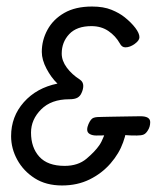

<svg xmlns="http://www.w3.org/2000/svg" viewBox="-20 -558 508 588"><path d="M14 -141Q14 -201 53 -245Q92 -289 156 -302Q137 -320 122.5 -347.5Q108 -375 108 -399Q108 -435 125.5 -467Q143 -499 177 -518.5Q211 -538 262 -538Q297 -538 321.5 -528Q346 -518 362 -505Q382 -489 394.5 -472.5Q407 -456 407 -444Q407 -434 392.5 -423.5Q378 -413 364 -413Q353 -413 347 -425Q334 -448 312 -463Q290 -478 260 -478Q215 -478 192 -453.5Q169 -429 169 -394Q169 -372 184.5 -351Q200 -330 225 -314Q235 -307 235 -295Q235 -285 230 -274Q226 -264 217.5 -259Q209 -254 192 -254Q137 -254 106 -223Q75 -192 75 -152Q75 -106 100.5 -78Q126 -50 178 -50Q219 -50 245 -72Q271 -94 284 -113Q291 -123 297.5 -139.5Q304 -156 305 -161Q307 -166 313.5 -171Q320 -176 329 -176Q346 -176 355.5 -173Q365 -170 365 -155Q365 -148 362.5 -139Q360 -130 357 -122Q345 -88 318.5 -57.5Q292 -27 254.5 -8.5Q217 10 170 10Q121 10 86.5 -12Q52 -34 33 -68.5Q14 -103 14 -141ZM433 -159Q427 -149 420 -146Q413 -143 399 -143Q377 -143 367.5 -144Q358 -145 345 -145Q321 -145 308 -144Q295 -143 275 -143Q263 -143 255 -147.5Q247 -152 247 -161Q247 -169 251 -178Q258 -194 266 -197Q271 -199 278 -199.5Q285 -200 295 -200Q308 -200 318 -200.5Q328 -201 347 -201Q364 -201 377.5 -201.5Q391 -202 410 -202Q440 -202 440 -184Q440 -170 433 -159Z"/></svg>

Font: Lisu Bosa ExtraLight
Style: Italic
Weight: 200
Italic angle: -19°
Designer: David Morse, Annie Olsen, Victor Gaultney, Frank Grießhammer (Latin)
Foundry: SIL International
Version: Version 2.000